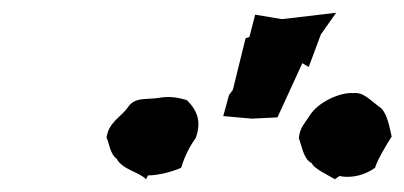

<svg xmlns="http://www.w3.org/2000/svg" viewBox="-20 -880 634 301"><path d="M380 -857 371 -822 365 -820 345 -739 339 -731 330 -698 375 -694 415 -696 454 -781 464 -775 483 -826 507 -860 422 -850ZM209 -599 212 -605C228 -605 251 -611 264 -617C270 -637 279 -653 287 -664C297 -692 287 -709 273 -723C266 -725 250 -730 232 -727C210 -723 191 -729 180 -711C169 -696 150 -688 147 -664C151 -657 152 -639 163 -631C172 -614 197 -611 209 -599ZM505 -599 512 -604C532 -600 553 -606 568 -617C571 -628 584 -650 594 -666C590 -684 587 -700 578 -710C560 -723 550 -736 534 -734C513 -736 477 -719 465 -698C457 -686 451 -680 449 -667C449 -665 448 -664 449 -662C455 -644 457 -630 469 -624C471 -616 499 -603 505 -599Z"/></svg>

Font: Asimov Print
Style: DIt
Weight: 250
Width: 0
Designer: Google
Version: Version 2.000980: 2014